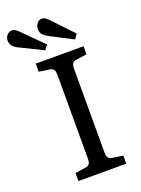

<svg xmlns="http://www.w3.org/2000/svg" viewBox="-212 -1001 792 1076"><g transform="rotate(-20 183.5 -463.0)"><path d="M62 0V-47.9L124 -57.1Q143.1 -60.1 148.9 -70.1Q154.8 -80.1 154.8 -107.9V-596.2Q154.8 -622.1 148.4 -631.1Q142.1 -640.1 122.1 -643.1L62 -651.9V-700.2H347.2V-651.9L284.2 -643.1Q266.1 -641.1 260 -630.1Q253.9 -619.1 253.9 -591.8V-104Q253.9 -79.1 260.5 -69.6Q267.1 -60.1 286.1 -57.1L347.2 -47.9V0ZM315.9 -752 181.2 -821.8Q162.1 -831.5 150.6 -844.2Q139.2 -856.9 139.2 -877.9Q139.2 -895 150.1 -910.4Q161.1 -925.8 180.2 -925.8Q189 -925.8 198 -920.4Q207 -915 219.2 -902.8L335.9 -779.8ZM138.2 -752 0 -819.8Q-19 -828.6 -30.5 -841.8Q-42 -855 -42 -876Q-42 -893.1 -30 -907Q-18.1 -920.9 1 -920.9Q9.8 -920.9 19 -915.5Q28.3 -910.2 40 -897.9L158.2 -779.8Z"/></g></svg>

Font: Literata
Style: Regular
Weight: 400
Designer: Latin by Veronika Burian and Jose Scaglione. Greek by Irene Vlachou. Cyrillic by Vera Evstafieva.
Foundry: TypeTogether
Version: Version 3.002